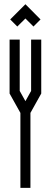

<svg xmlns="http://www.w3.org/2000/svg" viewBox="-20 -905 245 925"><path d="M63.3 -777.2 29.2 -811.3 102.5 -884.6 175.3 -811.3 141.2 -777.2 102.5 -815.9ZM75 -466.9 102.5 -417.7 129.9 -466.9V-714.3H178.7V-454.4L126.6 -361.1V0H78.3V-361.1L26.2 -454.4V-714.3H75Z"/></svg>

Font: Marapfhont
Style: Book
Weight: 400
Version: Version 0.15